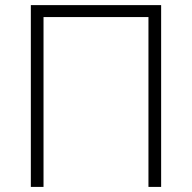

<svg xmlns="http://www.w3.org/2000/svg" viewBox="-20 -734 754 754"><path d="M612.8 0H563V-667H150.9V0H101.1V-713.9H612.8Z"/></svg>

Font: Zoram GWebM Light
Style: Regular
Weight: 300
Foundry: Ascender Corporation
Version: Version 1.000